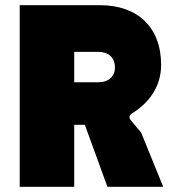

<svg xmlns="http://www.w3.org/2000/svg" viewBox="-20 -720 685 740"><path d="M56 0H266V-239H307L394 0H609L524 -209L483 -258C476 -267 479 -277 489 -283C552 -322 601 -384 601 -470C601 -616 509 -700 366 -700H56ZM360 -403H266V-520H360C397 -520 423 -499 423 -460C423 -424 397 -403 360 -403Z"/></svg>

Font: Finlandica Black
Style: Regular
Weight: 900
Designer: Niklas Ekholm, Juho Hiilivirta, Jaakko Suomalainen
Foundry: Helsinki Type Studio
Version: Version 2.000;Glyphs 3.2 (3202)